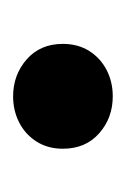

<svg xmlns="http://www.w3.org/2000/svg" viewBox="35 -224 204 315"><g transform="rotate(90 137.5 -66.0)"><path d="M137.5 15Q102.5 15 77 -7.2Q51.5 -29.5 51.5 -66.5Q51.5 -91.5 63.2 -110Q75 -128.5 94.5 -138.5Q114 -148.5 137.5 -148.5Q173 -148.5 198.2 -126.2Q223.5 -104 223.5 -66.5Q223.5 -42 211.8 -23.5Q200 -5 180.5 5Q161 15 137.5 15Z"/></g></svg>

Font: Geologica Thin Roman Medium
Style: Regular
Weight: 500
Version: Version 1.010;gftools[0.9.28]